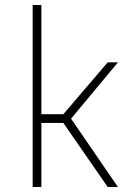

<svg xmlns="http://www.w3.org/2000/svg" viewBox="-20 -750 523 770"><path d="M146 0H111V-730H146V-292H234L412 -500H453L265 -274L453 0H412L234 -257H146Z"/></svg>

Font: TitilliumMaps29L
Style: 1 wt
Weight: 100
Designer: Campivisivi
Foundry: Accademia di Belle Arti di Urbino and students of MA course of Visual design
Version: Version 001.001